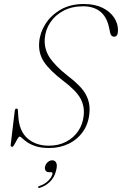

<svg xmlns="http://www.w3.org/2000/svg" viewBox="-20 -730 610 960"><path d="M226.5 10Q185.5 10 159 1.2Q132.5 -7.5 116.2 -18.8Q100 -30 91.5 -38.5Q83 -47 78.5 -47Q73.5 -47 66.5 -34.2Q59.5 -21.5 52.8 -8.8Q46 4 41.5 4Q32 4 33.5 -6L54 -178Q56 -187 62 -187Q70 -187 69.5 -177.5L71.5 -148Q76 -74 117.8 -37.8Q159.5 -1.5 224.5 -1.5Q273 -1.5 311 -21.5Q349 -41.5 371.8 -75.8Q394.5 -110 398.5 -152.5Q403.5 -199.5 381.8 -238.5Q360 -277.5 298.5 -324Q229.5 -376.5 200.2 -420.2Q171 -464 176 -519.5Q179.5 -566 207 -609.8Q234.5 -653.5 283.2 -681.8Q332 -710 398.5 -710Q454 -710 492.2 -691.2Q530.5 -672.5 550.5 -642Q570.5 -611.5 570 -577Q569.5 -546.5 550.5 -546.5Q535.5 -546.5 531 -565.5L524.5 -595.5Q513 -647.5 480 -673Q447 -698.5 396 -698.5Q339.5 -698.5 297.8 -676.5Q256 -654.5 231.8 -618.2Q207.5 -582 204 -539Q199.5 -488 226.5 -445.2Q253.5 -402.5 319 -350.5Q385.5 -300.5 408.2 -259.2Q431 -218 427.5 -171Q424 -114 396 -73.5Q368 -33 323.8 -11.5Q279.5 10 226.5 10ZM227 131Q213 131 207.8 122.8Q202.5 114.5 205.5 102Q209 88.5 219.2 80Q229.5 71.5 241.5 71.5Q255.5 71.5 261.5 84.5Q267.5 97.5 260 124.5Q252 157 229.8 178.8Q207.5 200.5 179 209Q171.5 211 170.5 206.5Q170 202 176.5 200Q202 192 219.8 175Q237.5 158 242 141Q244.5 131 236 131Z"/></svg>

Font: Fraunces 72pt S000 Thin
Style: Italic
Weight: 100
Italic angle: -16°
Version: Version 1.000; ttfautohint (v1.8.3)